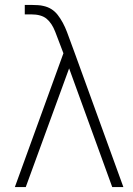

<svg xmlns="http://www.w3.org/2000/svg" viewBox="-20 -755 538 775"><path d="M40 0 236 -540Q216.5 -591.5 203 -626.5Q189.5 -661.5 168.2 -679.2Q147 -697 105 -697H80V-735H110Q120.5 -735 133 -734.2Q145.5 -733.5 155 -731Q190.5 -723.5 212.8 -695Q235 -666.5 250.5 -625.5Q266 -584.5 282 -540L478 0H433L259 -479L84 0Z"/></svg>

Font: Manrope ExtraLight
Style: Regular
Weight: 200
Designer: Mikhail Sharanda
Foundry: Mikhail Sharanda
Version: Version 4.505